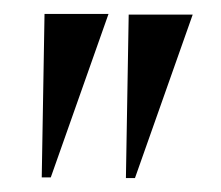

<svg xmlns="http://www.w3.org/2000/svg" viewBox="-20 -734 317 276"><path d="M40 -479 44 -714H136L53 -479ZM161 -478 165 -713H257L174 -478Z"/></svg>

Font: Noto Serif Display Condensed Semi
Style: Regular
Weight: 600
Width: 3
Designer: Monotype Design Team
Foundry: Monotype Imaging Inc.
Version: Version 1.900